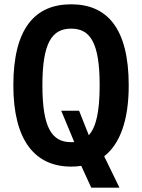

<svg xmlns="http://www.w3.org/2000/svg" viewBox="-20 -762 660 892"><path d="M347.5 -247.5H264.5L325 -102L310.5 -101.5C221 -101.5 177 -168 177 -365.5C177 -562.5 221 -629 310.5 -629C400 -629 443 -562.5 443 -365.5C443 -243 426.5 -171 392.5 -134ZM578 -365.5C578 -630 478 -742 310.5 -742C142.5 -742 42 -630 42 -365.5C42 -109.5 142.5 12 310.5 12C327 12 342.5 11 357.5 8.5L404 110H535L464 -36C537 -93 578 -202 578 -365.5Z"/></svg>

Font: Monaspace Neon SemiBold
Style: Regular
Weight: 600
Designer: Riley Cran & the Lettermatic Team
Foundry: Lettermatic
Version: Version 1.200 (Monaspace Neon)